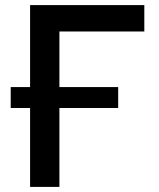

<svg xmlns="http://www.w3.org/2000/svg" viewBox="-20 -733 623 753"><path d="M98 0V-309.5H22V-391.5H98V-713H546V-609.5H213V-391.5H443.5V-309.5H213V0Z"/></svg>

Font: Heraclito Medium
Style: Regular
Weight: 500
Designer: Kostas Bartsokas (font) & Cristiano Sobral (main changes)
Foundry: Kostas Bartsokas (font) & Cristiano Sobral (main changes)
Version: Version 1.00;July 8, 2020;FontCreator 13.0.0.2655 64-bit